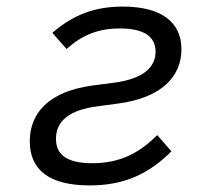

<svg xmlns="http://www.w3.org/2000/svg" viewBox="-20 -548 640 580"><path d="M251.1 12.1C355.8 12.1 430 -23.1 497.9 -90.9L454.9 -139.9C400.9 -85.9 343 -55 258.9 -55C180 -55 149.1 -82 149.1 -128.9C149.1 -182.9 190 -215.9 274.9 -226.9L335.9 -235.1C467 -252.1 528.1 -316.1 528.1 -399.1C528.1 -480.1 469.1 -528.1 350.9 -528.1C264.9 -528.1 201 -502.8 138.1 -448.9L181.1 -399.9C226.9 -441.1 274.9 -462 342 -462C415.8 -462 449.9 -437.1 449.9 -392C449.9 -345.9 415.1 -310 323.2 -297.9L262.1 -290.1C125 -272 70 -204.9 70 -121.1C70 -35.9 127.1 12.1 251.1 12.1Z"/></svg>

Font: Margiela Mono Italic Italic
Style: Regular
Weight: 400
Designer: Mike Abbink, Paul van der Laan, Pieter van Rosmalen
Foundry: Bold Monday
Version: Version 2.003 2021